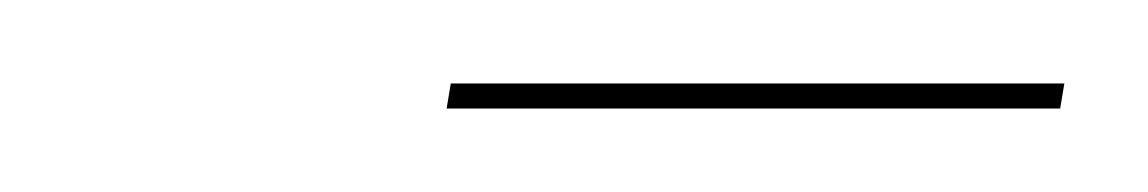

<svg xmlns="http://www.w3.org/2000/svg" viewBox="-20 -649 275 46"><path d="M235 -629H88L87 -623H234Z"/></svg>

Font: Moniqa Ita Display
Style: Italic
Weight: 400
Italic angle: -10°
Designer: Rajesh Rajput
Foundry: Rajesh Rajput
Version: Version 1.000